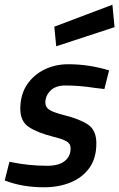

<svg xmlns="http://www.w3.org/2000/svg" viewBox="-24 -782 505 813"><path d="M162 11Q69 11 -4 -18L16 -97Q95 -80 175 -80Q225 -80 250 -100Q275 -120 275 -154Q275 -174 257 -184Q239 -194 198 -204Q132 -221 97 -245Q62 -269 62 -321Q62 -381 90 -423Q118 -465 164 -487.5Q210 -510 265 -510Q352 -510 438 -484L418 -405L376 -410Q312 -420 254 -420Q211 -420 189.5 -398Q168 -376 168 -348Q168 -328 185 -317Q202 -306 249 -294Q313 -278 348.5 -254.5Q384 -231 384 -175Q384 -112 354.5 -71Q325 -30 275 -9.5Q225 11 162 11ZM214 -586 206 -669 452 -762 461 -667Z"/></svg>

Font: Storia Sans SemiBold
Style: Italic
Weight: 600
Italic angle: -13°
Designer: Campivisivi
Foundry: Accademia di Belle Arti di Urbino and students of MA course of Visual design
Version: Version 60.001;May 25, 2020;FontCreator 12.0.0.2522 64-bit